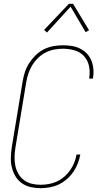

<svg xmlns="http://www.w3.org/2000/svg" viewBox="-20 -981 540 1009"><path d="M193 8Q166 8 140.5 2Q115 -4 94.5 -18.5Q74 -33 61 -55Q48 -77 42 -102Q36 -127 37 -154Q38 -181 42 -208L99 -553Q103 -578 111 -602.5Q119 -627 133.5 -649.5Q148 -672 167.5 -691Q187 -710 211 -722Q235 -734 260.5 -738.5Q286 -743 310 -743Q334 -743 357 -739.5Q380 -736 400 -726Q420 -716 435.5 -700.5Q451 -685 459.5 -664.5Q468 -644 470.5 -620.5Q473 -597 469 -573Q469 -572 468.5 -571Q468 -570 468 -568H448Q449 -569 449 -570.5Q449 -572 449 -573Q454 -605 447.5 -635Q441 -665 421 -686.5Q401 -708 371.5 -716.5Q342 -725 310 -725Q288 -725 264.5 -720.5Q241 -716 219.5 -705Q198 -694 180 -676.5Q162 -659 149.5 -638.5Q137 -618 129.5 -595.5Q122 -573 118 -550L61 -205Q57 -181 56.5 -157Q56 -133 60.5 -110.5Q65 -88 76.5 -68Q88 -48 106 -34.5Q124 -21 146.5 -15.5Q169 -10 193 -10Q215 -10 237 -14Q259 -18 279.5 -27.5Q300 -37 318 -52.5Q336 -68 349 -87Q362 -106 370.5 -127Q379 -148 382 -169H402Q398 -146 389 -122.5Q380 -99 365.5 -78Q351 -57 331 -39.5Q311 -22 288.5 -11.5Q266 -1 241.5 3.5Q217 8 193 8ZM227 -810 212 -824 342 -961H364L448 -822L430 -812L351 -946Z"/></svg>

Font: Iosevka SS04 Thin Oblique
Style: Regular
Weight: 100
Italic angle: -9°
Monospace: yes
Designer: Belleve Invis
Foundry: Belleve Invis
Version: Version 19.0.0; ttfautohint (v1.8.4)